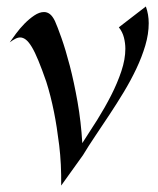

<svg xmlns="http://www.w3.org/2000/svg" viewBox="-20 -536 484 590"><path d="M234.9 -59.1 168 34.2Q168.9 -31.7 161.9 -89.6Q154.8 -147.5 146 -191.4Q135.7 -242.7 122.1 -285.2Q108.9 -323.2 98.1 -349.4Q87.4 -375.5 77.9 -391.4Q68.4 -407.2 59.6 -414.1Q50.8 -420.9 42 -420.9Q34.7 -420.9 26.9 -416.7Q19 -412.6 9.8 -405.8Q17.1 -416.5 29.1 -432.6Q41 -448.7 55.4 -463.4Q69.8 -478 85.4 -488.5Q101.1 -499 115.2 -499Q125 -499 133.3 -492.7Q141.6 -486.3 148.9 -471.2Q156.2 -455.1 168.9 -419.2Q181.6 -383.3 194.6 -333.5Q207.5 -283.7 218.3 -222.9Q229 -162.1 232.9 -96.2Q255.4 -130.4 278.8 -167.7Q302.2 -205.1 321.5 -242.9Q340.8 -280.8 353 -317.4Q365.2 -354 365.2 -386.2Q365.2 -403.3 360.8 -420.7Q356.4 -438 345.2 -452.1L428.2 -516.1Q437 -491.7 437 -464.8Q437 -431.6 426.5 -396.2Q416 -360.8 398.9 -324.7Q381.8 -288.6 360.1 -252.7Q338.4 -216.8 315.9 -182.9Q293.5 -148.9 272.2 -117.4Q251 -85.9 234.9 -59.1Z"/></svg>

Font: Quintessential
Style: Regular
Weight: 400
Designer: Astigmatic (AOETI)
Foundry: Astigmatic (AOETI)
Version: Version 1.000